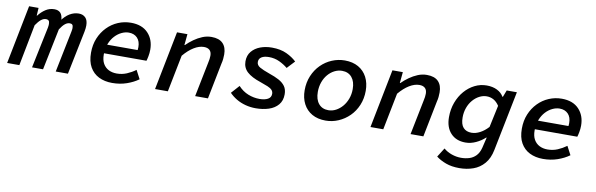

<svg xmlns="http://www.w3.org/2000/svg" viewBox="-58 -938 4906 1580"><g transform="rotate(10 2395.0 -148.5)"><path d="M-10 0 87 -491H166L162 -426H165Q191 -460 224 -481.5Q257 -503 297 -503Q330 -503 348 -484Q366 -465 368 -422L356 -413Q389 -460 425.5 -481.5Q462 -503 501 -503Q536 -503 557 -481.5Q578 -460 578 -416Q578 -403 576.5 -391.5Q575 -380 572 -363L498 0H396L466 -345Q468 -356 469 -363Q470 -370 470 -376Q470 -396 463 -403.5Q456 -411 442 -411Q421 -411 401.5 -395Q382 -379 361 -346L290 0H198L270 -345Q272 -356 272.5 -363Q273 -370 273 -376Q273 -396 265 -403.5Q257 -411 244 -411Q222 -411 202 -395Q182 -379 159 -345L92 0Z M869 12Q805 12 757 -12Q709 -36 682 -83.5Q655 -131 655 -203Q655 -270 677.5 -324.5Q700 -379 739.5 -419.5Q779 -460 830 -481.5Q881 -503 937 -503Q1030 -503 1080.5 -449.5Q1131 -396 1131 -312Q1131 -284 1125.5 -256Q1120 -228 1116 -217H736L748 -291H1061L1025 -273Q1028 -283 1029.5 -294Q1031 -305 1031 -315Q1031 -365 1004.5 -392.5Q978 -420 933 -420Q904 -420 873.5 -405.5Q843 -391 818 -364Q793 -337 777 -297.5Q761 -258 761 -208Q761 -161 778 -131Q795 -101 824.5 -86Q854 -71 892 -71Q937 -71 976 -87.5Q1015 -104 1049 -129L1087 -57Q1046 -27 990 -7.5Q934 12 869 12Z M1226 0 1323 -491H1410L1401 -399H1405Q1432 -426 1465 -449.5Q1498 -473 1534.5 -488Q1571 -503 1610 -503Q1674 -503 1705.5 -470.5Q1737 -438 1737 -379Q1737 -360 1735 -340.5Q1733 -321 1728 -302L1668 0H1561L1619 -289Q1623 -307 1625 -321Q1627 -335 1627 -349Q1627 -380 1610.5 -395.5Q1594 -411 1563 -411Q1523 -411 1479.5 -384.5Q1436 -358 1394 -308L1333 0Z M2068 12Q2024 12 1982.5 1Q1941 -10 1906.5 -30.5Q1872 -51 1846 -78L1907 -146Q1944 -106 1990.5 -87.5Q2037 -69 2086 -69Q2129 -69 2155.5 -83.5Q2182 -98 2182 -128Q2182 -147 2170 -160Q2158 -173 2133 -183.5Q2108 -194 2070 -207Q1994 -232 1956.5 -266.5Q1919 -301 1919 -354Q1919 -404 1946.5 -437Q1974 -470 2018 -486.5Q2062 -503 2115 -503Q2187 -503 2238 -479Q2289 -455 2322 -423L2262 -359Q2232 -384 2192 -403Q2152 -422 2104 -422Q2065 -422 2042.5 -408Q2020 -394 2020 -367Q2020 -340 2047.5 -324Q2075 -308 2132 -288Q2177 -273 2211.5 -254.5Q2246 -236 2265 -209.5Q2284 -183 2284 -142Q2284 -89 2255 -54.5Q2226 -20 2177 -4Q2128 12 2068 12Z M2652 12Q2586 12 2538.5 -15Q2491 -42 2465.5 -91Q2440 -140 2440 -205Q2440 -270 2463 -325Q2486 -380 2526 -420Q2566 -460 2617.5 -481.5Q2669 -503 2724 -503Q2790 -503 2837.5 -476Q2885 -449 2910.5 -400Q2936 -351 2936 -286Q2936 -221 2913 -166Q2890 -111 2850 -71.5Q2810 -32 2759 -10Q2708 12 2652 12ZM2660 -76Q2693 -76 2723 -92Q2753 -108 2776.5 -135.5Q2800 -163 2814 -200.5Q2828 -238 2828 -282Q2828 -344 2798.5 -379.5Q2769 -415 2716 -415Q2684 -415 2653.5 -399.5Q2623 -384 2599.5 -356.5Q2576 -329 2562.5 -291.5Q2549 -254 2549 -210Q2549 -147 2578.5 -111.5Q2608 -76 2660 -76Z M3026 0 3123 -491H3210L3201 -399H3205Q3232 -426 3265 -449.5Q3298 -473 3334.5 -488Q3371 -503 3410 -503Q3474 -503 3505.5 -470.5Q3537 -438 3537 -379Q3537 -360 3535 -340.5Q3533 -321 3528 -302L3468 0H3361L3419 -289Q3423 -307 3425 -321Q3427 -335 3427 -349Q3427 -380 3410.5 -395.5Q3394 -411 3363 -411Q3323 -411 3279.5 -384.5Q3236 -358 3194 -308L3133 0Z M3804 206Q3740 206 3692 188.5Q3644 171 3609 144L3657 68Q3686 93 3725 106.5Q3764 120 3803 120Q3840 120 3872 110Q3904 100 3927.5 75.5Q3951 51 3962 8L3983 -80H3979Q3947 -50 3904 -30Q3861 -10 3817 -10Q3739 -10 3693.5 -59Q3648 -108 3648 -193Q3648 -259 3669 -315.5Q3690 -372 3726.5 -414Q3763 -456 3810 -479.5Q3857 -503 3910 -503Q3960 -503 3997 -484.5Q4034 -466 4052 -434H4056L4078 -491H4163L4063 8Q4049 80 4011 124Q3973 168 3919.5 187Q3866 206 3804 206ZM3852 -98Q3887 -98 3923 -117Q3959 -136 3991 -171L4030 -354Q4009 -386 3982.5 -400.5Q3956 -415 3925 -415Q3894 -415 3864 -399.5Q3834 -384 3810 -356Q3786 -328 3772.5 -290.5Q3759 -253 3759 -210Q3759 -152 3783.5 -125Q3808 -98 3852 -98Z M4469 12Q4405 12 4357 -12Q4309 -36 4282 -83.5Q4255 -131 4255 -203Q4255 -270 4277.5 -324.5Q4300 -379 4339.5 -419.5Q4379 -460 4430 -481.5Q4481 -503 4537 -503Q4630 -503 4680.5 -449.5Q4731 -396 4731 -312Q4731 -284 4725.5 -256Q4720 -228 4716 -217H4336L4348 -291H4661L4625 -273Q4628 -283 4629.5 -294Q4631 -305 4631 -315Q4631 -365 4604.5 -392.5Q4578 -420 4533 -420Q4504 -420 4473.5 -405.5Q4443 -391 4418 -364Q4393 -337 4377 -297.5Q4361 -258 4361 -208Q4361 -161 4378 -131Q4395 -101 4424.5 -86Q4454 -71 4492 -71Q4537 -71 4576 -87.5Q4615 -104 4649 -129L4687 -57Q4646 -27 4590 -7.5Q4534 12 4469 12Z"/></g></svg>

Font: Source Code Pro ExtraLight SemiBold
Style: Italic
Weight: 600
Italic angle: -11°
Monospace: yes
Version: Version 1.016;hotconv 1.0.116;makeotfexe 2.5.65601